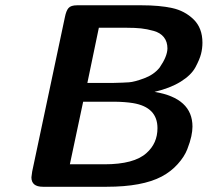

<svg xmlns="http://www.w3.org/2000/svg" viewBox="-20 -714 794 734"><path d="M100.1 -36.1Q100.1 -37.1 103 -58.1L228 -647.9Q232.9 -672.9 241.9 -683.3Q251 -693.8 274.9 -693.8H521Q589.8 -693.8 637.9 -683.3Q686 -672.9 720 -639.9Q753.9 -606.9 753.9 -550.8Q753.9 -528.8 748.5 -507.8Q743.2 -486.8 727.1 -456.8Q710.9 -426.8 670.9 -401.9Q630.9 -377 570.8 -362.8Q715.8 -338.9 715.8 -230Q715.8 -213.9 711.4 -192.9Q707 -171.9 696 -143.6Q685.1 -115.2 659.4 -86.7Q633.8 -58.1 598.1 -39.1Q523.9 0 388.2 0H144Q100.1 0 100.1 -36.1ZM247.1 -85.9H378.9Q492.7 -85.9 540 -128.9Q582 -166 582 -224.1Q582 -304.2 488.8 -319.8Q459 -324.7 417 -325.2H297.9ZM314 -397H413.1Q453.1 -397.9 473.6 -399.4Q494.1 -400.9 531 -414.6Q567.9 -428.2 589.8 -455.1Q619.6 -498 620.1 -528.8Q620.1 -554.7 606.4 -571.8Q592.8 -588.9 567.4 -595.9Q542 -603 519 -605.5Q496.1 -607.9 463.9 -607.9H357.9Z"/></svg>

Font: CMU Sans Serif
Style: BoldOblique
Weight: 700
Italic angle: -12°
Version: Version 0.7.0